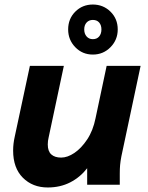

<svg xmlns="http://www.w3.org/2000/svg" viewBox="-20 -816 655 848"><path d="M38 -151Q38 -181 45 -212L112 -525H262L195 -210Q191 -194 191 -178Q191 -148 206.5 -134Q222 -120 250 -120Q278 -120 308.5 -140.5Q339 -161 365 -200Q391 -239 402 -294L451 -525H601L516 -125Q512 -104 510.5 -87.5Q509 -71 509 -49V0H365V-73Q334 -33 290 -10.5Q246 12 191 12Q124 12 81 -31Q38 -74 38 -151ZM281 -686Q281 -733 312.5 -764.5Q344 -796 390 -796Q436 -796 468 -764.5Q500 -733 500 -686Q500 -640 468 -607.5Q436 -575 390 -575Q344 -575 312.5 -607.5Q281 -640 281 -686ZM352 -686Q352 -667 362.5 -655Q373 -643 390 -643Q408 -643 418 -655Q428 -667 428 -686Q428 -705 418 -716.5Q408 -728 390 -728Q373 -728 362.5 -716.5Q352 -705 352 -686Z"/></svg>

Font: Radio Canada
Style: Bold Italic
Weight: 700
Italic angle: -12°
Designer: Charles Daoud, Etienne Aubert Bonn, Alexandre Saumier Demers, Jacques Le Bailly
Foundry: Radio-Canada
Version: Version 2.104; ttfautohint (v1.8.4.7-5d5b);gftools[0.9.28.de